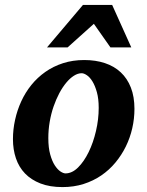

<svg xmlns="http://www.w3.org/2000/svg" viewBox="-20 -742 593 774"><path d="M377.9 -307.1Q377.9 -343.8 370.6 -370.1Q363.3 -396.5 352.8 -413.6Q342.3 -430.7 330.3 -438.7Q318.4 -446.8 309.1 -446.8Q293.9 -446.8 278.1 -436.8Q262.2 -426.8 247.3 -408.9Q232.4 -391.1 219.2 -366.5Q206.1 -341.8 196 -312.7Q186 -283.7 180.4 -251.2Q174.8 -218.8 174.8 -185.1Q174.8 -146.5 182.4 -119.4Q189.9 -92.3 200.9 -75.4Q211.9 -58.6 223.6 -50.8Q235.4 -43 244.1 -43Q270.5 -43 294.7 -66.9Q318.8 -90.8 337.4 -128.9Q356 -167 366.9 -213.9Q377.9 -260.7 377.9 -307.1ZM522 -303.2Q522 -263.7 513.2 -225.1Q504.4 -186.5 487.3 -151.6Q470.2 -116.7 445.3 -86.7Q420.4 -56.6 388.2 -34.7Q356 -12.7 316.7 -0.2Q277.3 12.2 231.9 12.2Q180.7 12.2 143.1 -2.4Q105.5 -17.1 80.8 -42.7Q56.2 -68.4 44.2 -103.8Q32.2 -139.2 32.2 -181.2Q32.2 -220.2 40.8 -259Q49.3 -297.9 65.7 -333.5Q82 -369.1 106.4 -399.4Q130.9 -429.7 162.8 -452.1Q194.8 -474.6 234.1 -487.3Q273.4 -500 319.8 -500Q365.7 -500 403.1 -487.5Q440.4 -475.1 466.8 -450.4Q493.2 -425.8 507.6 -388.9Q522 -352.1 522 -303.2ZM425.3 -550.8 358.4 -646 252.4 -550.8H169.4L314.5 -722.2H432.1L509.3 -550.8Z"/></svg>

Font: Charis SIL Viet
Style: Bold Italic
Weight: 700
Italic angle: -11°
Foundry: SIL International
Version: Version 5.000